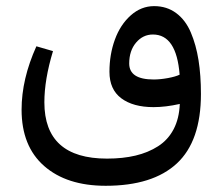

<svg xmlns="http://www.w3.org/2000/svg" viewBox="-20 -387 719 621"><path d="M476.6 -40.5Q410.6 -40.5 372.3 -69.1Q334 -97.7 334 -154.8Q334 -210.9 351.6 -259Q369.1 -307.1 402.8 -337.2Q436.5 -367.2 478.5 -367.2Q519.5 -367.2 549.8 -344.7Q580.1 -322.3 597.2 -282Q614.3 -241.7 622.1 -192.4Q629.9 -143.1 629.9 -83Q629.9 69.3 552 141.6Q474.1 213.9 321.8 213.9Q195.8 213.9 122.8 149.9Q49.8 85.9 49.8 -32.2Q49.8 -131.3 97.7 -237.3L151.4 -221.7Q123.5 -129.9 123.5 -56.2Q123.5 126 326.2 126Q377.4 126 418.5 116.2Q459.5 106.4 491.5 85.9Q523.4 65.4 541.5 31Q559.6 -3.4 561.5 -50.8Q515.6 -40.5 476.6 -40.5ZM477.1 -129.9Q498 -129.9 523.2 -134.5Q548.3 -139.2 561 -145.5Q550.8 -275.4 474.6 -275.4Q442.4 -275.4 420.2 -249.3Q397.9 -223.1 397.9 -181.6Q397.9 -129.9 477.1 -129.9Z"/></svg>

Font: Sahel FD-WOL
Style: FD-WOL
Weight: 400
Foundry: Saber Rastikerdar (saber.rastikerdar@gmail.com)
Version: Version 2.0.2